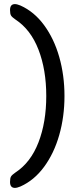

<svg xmlns="http://www.w3.org/2000/svg" viewBox="-20 -785 382 938"><path d="M53 133Q29 133 29 104Q29 85 34 77Q39 69 55 58Q130 9 168 -89.5Q206 -188 206 -316Q206 -444 168 -542.5Q130 -641 55 -690Q39 -701 34 -709Q29 -717 29 -736Q29 -765 53 -765Q63 -765 80 -758Q147 -728 195.5 -662Q244 -596 269.5 -506.5Q295 -417 295 -316Q295 -215 269.5 -125.5Q244 -36 195.5 30Q147 96 80 126Q63 133 53 133Z"/></svg>

Font: Mitr Light
Style: Regular
Weight: 300
Designer: Thanarat Vachiruckul
Foundry: Cadson Demak
Version: Version 1.003